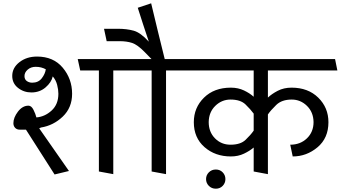

<svg xmlns="http://www.w3.org/2000/svg" viewBox="-20 -1037 2060 1161"><path d="M578 0V-611H465L450 -680H776L792 -611H665V16ZM128 -577Q128 -557 142 -547Q156 -537 175 -537Q212 -537 232.5 -563.5Q253 -590 257 -618Q244 -625 229 -629Q214 -633 196 -633Q167 -633 147.5 -616Q128 -599 128 -577ZM137 -253H99Q82 -253 71.5 -264Q61 -275 61 -292Q61 -326 88.5 -362Q116 -398 152 -398Q170 -398 182.5 -373Q195 -348 200 -327Q251 -331 292 -368.5Q333 -406 333 -470Q333 -495 325.5 -524Q318 -553 299 -575Q291 -539 255.5 -508.5Q220 -478 170 -478Q124 -478 89 -505.5Q54 -533 54 -578Q54 -627 97.5 -661Q141 -695 204 -695Q303 -695 359.5 -627.5Q416 -560 416 -470Q416 -386 359.5 -332Q303 -278 228 -266Q226 -265 222.5 -263.5Q219 -262 217 -261L397 -3L310 18Z M976 -680H1095Q1099 -663 1103.5 -645.5Q1108 -628 1112 -611H984V16L897 0V-611H784Q781 -628 777.5 -645.5Q774 -663 770 -680H896L855 -722Q811 -767 778.5 -777.5Q746 -788 704 -788H625L609 -863H693Q746 -863 788 -851.5Q830 -840 880 -785Q863 -836 846 -887.5Q829 -939 813 -990L894 -1017Q914 -933 934.5 -848.5Q955 -764 976 -680Z M1374 -435Q1321 -435 1282 -397Q1243 -359 1242 -299Q1242 -239 1280 -200.5Q1318 -162 1374 -162Q1434 -162 1464.5 -191Q1495 -220 1514 -247V-350Q1495 -376 1464.5 -405.5Q1434 -435 1374 -435ZM1735 -162Q1796 -162 1836 -200.5Q1876 -239 1876 -299Q1875 -359 1836 -397Q1797 -435 1744 -435Q1684 -435 1650.5 -402.5Q1617 -370 1600 -345V16L1514 0V-145Q1491 -125 1455.5 -108Q1420 -91 1376 -91Q1281 -91 1216.5 -147.5Q1152 -204 1152 -298Q1152 -386 1213.5 -446.5Q1275 -507 1376 -507Q1420 -507 1455.5 -490Q1491 -473 1514 -452V-611H1104Q1101 -628 1097.5 -645.5Q1094 -663 1090 -680H2006L2020 -611H1600V-447Q1623 -469 1659.5 -488Q1696 -507 1743 -507Q1843 -507 1904.5 -446.5Q1966 -386 1966 -298Q1966 -202 1900 -146.5Q1834 -91 1750 -91ZM1285 104Q1260 104 1243 87Q1226 70 1226 46Q1226 22 1243 5Q1260 -12 1285 -12Q1310 -12 1326.5 5Q1343 22 1343 46Q1343 70 1326.5 87Q1310 104 1285 104Z"/></svg>

Font: Palanquin
Style: Regular
Weight: 400
Designer: Pria Ravichandran
Version: Version 1.0.4